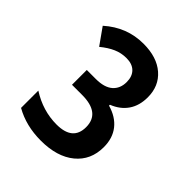

<svg xmlns="http://www.w3.org/2000/svg" viewBox="-137 -933 605 605"><g transform="rotate(45 165.5 -630.5)"><path d="M284 -743Q284 -706 266.5 -680.5Q249 -655 216 -642V-638Q255 -627 276 -600.5Q297 -574 297 -534Q297 -476 255.5 -442Q214 -408 142 -408Q76 -408 25 -437V-514Q80 -479 141 -479Q213 -479 213 -539Q213 -602 132 -602H87V-668H127Q165 -668 184 -684.5Q203 -701 203 -730Q203 -755 189 -769Q175 -783 149 -783Q126 -783 105.5 -774Q85 -765 63 -747L24 -802Q81 -853 155 -853Q215 -853 249.5 -823Q284 -793 284 -743Z"/></g></svg>

Font: Noto Sans Display Medium Narrow
Style: Regular
Weight: 500
Width: 4
Designer: Monotype Design team
Foundry: Monotype Imaging Inc.
Version: Version 1.000